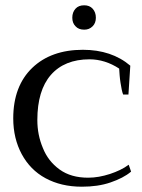

<svg xmlns="http://www.w3.org/2000/svg" viewBox="-20 -695 536 725"><path d="M265 -596C273 -587 284 -583 298 -583C311 -583 321 -587 330 -596C338 -604 342 -615 342 -628C342 -642 338 -653 330 -662C322 -671 311 -675 298 -675C284 -675 273 -671 265 -662C257 -653 253 -642 253 -628C253 -615 257 -604 265 -596ZM152 -22C191 -1 236 10 289 10C329 10 365 5 397 -6C429 -17 455 -30 475 -47C475 -47 466 -73 466 -73C446 -58 422 -47 395 -38C367 -29 340 -24 313 -24C270 -24 234 -34 205 -55C176 -76 155 -103 142 -136C128 -169 121 -204 121 -242C121 -316 138 -373 172 -412C206 -451 255 -471 318 -471C357 -471 395 -459 430 -436C431 -420 432 -402 435 -383C438 -363 441 -348 445 -338C445 -338 465 -338 465 -338C465 -338 472 -447 472 -447C425 -487 365 -507 293 -507C213 -507 149 -484 102 -439C54 -393 30 -329 30 -248C30 -197 41 -152 62 -113C83 -74 113 -43 152 -22Z"/></svg>

Font: BUSH 25 TRIRONG 0515 A
Style: Regular
Weight: 400
Designer: Katatrad Team
Foundry: CadsonDemak